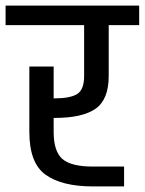

<svg xmlns="http://www.w3.org/2000/svg" viewBox="-30 -667 518 687"><path d="M162 -245V-195Q162 -125 193.5 -98Q225 -71 302 -71H414V0H302Q192 0 133.5 -41.5Q75 -83 75 -195V-429H162V-315H165Q221 -315 246 -330.5Q271 -346 271 -395V-577H-10V-647H468V-577H359V-395Q359 -311 312 -278Q265 -245 165 -245Z"/></svg>

Font: Biryani
Style: Regular
Weight: 400
Designer: Dan Reynolds and Mathieu Réguer
Foundry: Dan Reynolds and Mathieu Réguer
Version: Version 1.004; ttfautohint (v1.1) -l 5 -r 5 -G 72 -x 0 -D la